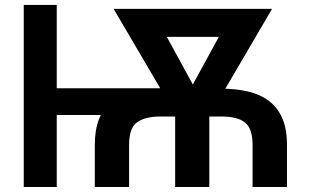

<svg xmlns="http://www.w3.org/2000/svg" viewBox="-20 -747 1252 767"><path d="M358.7 -168.3Q358.7 -286.2 424.7 -339.5Q490.8 -392.8 621.4 -392.8H864Q922.9 -392.8 971.2 -381.4Q1019.5 -370 1054.2 -343.9Q1088.8 -317.8 1107.6 -274.9Q1126.4 -231.9 1126.4 -168.3V0H989V-168.3Q989 -232.6 959.3 -257.1Q929.7 -281.6 864 -281.6H621.4Q560.7 -281.6 528.2 -258.9Q495.7 -236.2 495.7 -168.3V0H358.7ZM74.9 -727.3H206.7V0H74.9ZM170.8 -394.5H655.2V-287.6H170.8ZM679.7 -373.2H816.1V0H679.7ZM433.9 -711.6H585.2L789.1 -338.4L767 -275.9H689.6ZM713.4 -342 915.5 -711.6H1066.8L811.8 -275.9H732.2ZM560 -711.6H945.3V-599.8H560Z"/></svg>

Font: DeltaSans SemiBold
Style: Regular
Weight: 600
Designer: Rasmus Andersson
Foundry: rsms
Version: Version 3.012